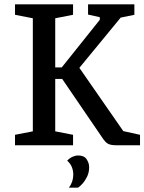

<svg xmlns="http://www.w3.org/2000/svg" viewBox="-20 -668 664 883"><path d="M49 0V-48L131 -64V-584L49 -600V-648H316V-600L234 -584V-358H264L439 -577V-589L385 -601V-648H598V-600L535 -587L345 -356L547 -65L624 -48V0H514Q489 0 476.5 -7Q464 -14 451 -34L266 -305H234V-64L316 -48V0ZM297 195Q317 168 317 135Q317 117 310.5 100.5Q304 84 289 71Q300 59 313.5 53Q327 47 339 47Q367 47 378.5 64.5Q390 82 390 101Q390 125 380.5 144.5Q371 164 359 177Q347 190 339 195Z"/></svg>

Font: Faustina Medium
Style: Regular
Weight: 500
Designer: Alfonso Garcia
Foundry: http://www.omnibus-type.com
Version: Version 1.200